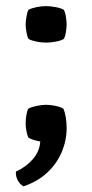

<svg xmlns="http://www.w3.org/2000/svg" viewBox="-20 -466 310 644"><path d="M192.5 -101.5Q198 -89 200.8 -71.8Q203.5 -54.5 203.5 -36.5Q203.5 4.5 187.5 43Q171.5 81.5 139.5 112Q107.5 142.5 59 159Q46 152 39 137.8Q32 123.5 33.5 109.5Q67.5 94 90.2 67.8Q113 41.5 115 8.5Q105.5 7 93.5 3.5Q81.5 0 75 -5Q71.5 -12 68.8 -25.8Q66 -39.5 66 -52Q66 -64.5 68.5 -79.8Q71 -95 75 -101.5Q83.5 -106.5 101.5 -110.5Q119.5 -114.5 134.5 -114.5Q149 -114.5 166.5 -110.8Q184 -107 192.5 -101.5ZM66 -384Q66 -393 68.5 -408.8Q71 -424.5 75.5 -433Q85 -438.5 102.2 -442Q119.5 -445.5 134.5 -445.5Q149 -445.5 167.2 -442Q185.5 -438.5 194 -433Q199 -424.5 201.2 -408.8Q203.5 -393 203.5 -384Q203.5 -375 201.2 -359.5Q199 -344 194 -335.5Q186 -330 167.5 -326.5Q149 -323 134.5 -323Q119.5 -323 102.2 -326.5Q85 -330 75.5 -335.5Q71 -344 68.5 -359.5Q66 -375 66 -384Z"/></svg>

Font: Signika Negative Light
Style: Regular
Weight: 400
Version: Version 2.001